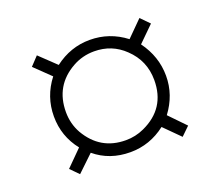

<svg xmlns="http://www.w3.org/2000/svg" viewBox="-84 -655 787 688"><g transform="rotate(-20 309.0 -310.5)"><path d="M113.8 -537.1 175.8 -478Q236.8 -524.4 310.1 -524.4Q385.3 -524.4 445.8 -478L504.9 -537.1L537.1 -504.4L478 -446.3Q523.9 -383.8 523.9 -310.1Q523.9 -237.3 478 -176.3L537.1 -115.2L504.9 -84L445.8 -143.1Q385.3 -96.2 311 -96.2Q231.9 -96.2 175.8 -143.1L113.8 -84L83 -115.2L143.1 -175.3Q96.2 -234.4 96.2 -310.1Q96.2 -385.7 143.1 -446.3L83 -504.4ZM311 -480.5Q266.6 -480.5 229 -459.5Q142.1 -411.1 142.1 -310.1Q142.1 -265.6 163.1 -228Q212.9 -142.1 310.1 -142.1Q347.2 -142.1 379.9 -157.2Q479 -202.1 479 -310.1Q479 -384.3 425.8 -434.6Q378.4 -480.5 311 -480.5Z"/></g></svg>

Font: I.Ming
Style: Regular
Weight: 400
Designer: Ichiten Fonts Project
Version: Version 5.10 Mar 24, 2018